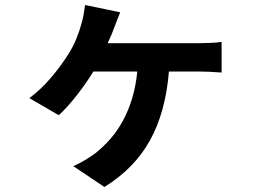

<svg xmlns="http://www.w3.org/2000/svg" viewBox="-20 -647 1040 765"><path d="M775 -475Q792 -475 817.5 -476Q843 -477 863 -480V-358Q840 -360 815 -361Q790 -362 775 -362H653Q640 -201 578 -88.5Q516 24 396 98L272 15Q293 6 318.5 -9Q344 -24 362 -38Q393 -63 420.5 -94.5Q448 -126 469.5 -165.5Q491 -205 506 -253.5Q521 -302 527 -362H352Q338 -339 320.5 -314Q303 -289 284.5 -265.5Q266 -242 247.5 -221.5Q229 -201 214 -188L97 -256Q146 -293 184.5 -339Q223 -385 249 -426Q270 -458 283.5 -491Q297 -524 305 -554Q310 -571 313.5 -591Q317 -611 319 -627L459 -598Q452 -581 446.5 -567Q441 -553 436 -539Q431 -525 424 -508.5Q417 -492 409 -475Z"/></svg>

Font: SpoqaHanSans-Bold
Style: Regular
Weight: 700
Designer: [Spoqa Han Sans] Dong-huui Kim \uAE40 \uB3D9 \uD718   [Noto Sans] Ryoko NISHIZUKA \u897F \u585A \u6DBC \u5B50  (kana & i
Foundry: Spoqa (http://www.spoqa-han-sans.com)
Version: Version 2.000